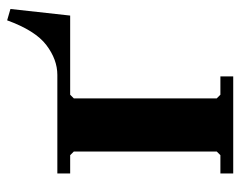

<svg xmlns="http://www.w3.org/2000/svg" viewBox="-86 -570 657 524"><g transform="rotate(-90 242.0 -308.5)"><path d="M277 -445V-480H299Q341 -480 380.5 -510Q420 -540 448 -617L479 -608L461 -445ZM277 -445H245L235 -435V-45L245 -35H295V0H30V-35H80L90 -45V-435L80 -445H30V-480H277Z"/></g></svg>

Font: Brygada 1918
Style: Regular
Weight: 400
Designer: Mateusz Machalski | Borys Kosmynka | Przemek Hoffer
Foundry: NIEPODLEGLA 2018
Version: Version 3.006